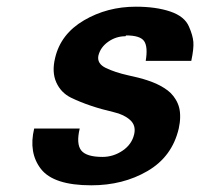

<svg xmlns="http://www.w3.org/2000/svg" viewBox="-20 -534 592 568"><path d="M353 -429.2 351.1 -426.8Q323.2 -426.8 300 -410.4Q276.9 -394 271 -369.1Q266.6 -345.7 293 -333Q320.3 -319.8 359.9 -311Q375.5 -307.6 388.4 -304.4Q401.4 -301.3 416 -296.4Q430.7 -291.5 442.1 -286.4Q453.6 -281.2 465.3 -273.9Q477.1 -266.6 485.4 -258.3Q493.7 -250 500.2 -239Q506.8 -228 510 -215.6Q513.2 -203.1 512.9 -187.3Q512.7 -171.4 508.8 -153.8Q489.3 -70.3 416 -27.8Q343.8 14.2 250 14.2Q138.7 14.2 101.1 -34.2Q64 -82 81.1 -153.8H215.8Q205.1 -108.4 220.2 -89.1Q235.4 -69.8 283.2 -69.8Q315.4 -69.8 342.8 -88.4Q370.1 -106.9 377 -137.2Q382.8 -163.1 364.7 -179.2Q346.7 -195.3 316.9 -202.1Q243.2 -219.2 189.9 -245.1Q160.2 -259.8 146.5 -290.3Q132.8 -320.8 143.1 -362.8Q159.7 -433.6 228.5 -473.9Q297.4 -514.2 381.8 -514.2Q441.9 -514.2 484.1 -499.8Q526.4 -485.4 539.1 -455.1Q550.3 -429.7 552 -410.2Q553.7 -390.6 545.9 -354H411.1Q418 -396 406.2 -412.6Q394.5 -429.2 353 -429.2Z"/></svg>

Font: Perun
Style: Bold Italic
Weight: 700
Italic angle: -12°
Foundry: Copyright (c) Stefan Peev, Context Ltd, 2016
Version: Version 001.000